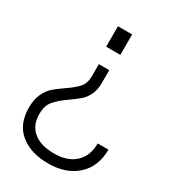

<svg xmlns="http://www.w3.org/2000/svg" viewBox="-175 -581 779 879"><g transform="rotate(30 215.0 -141.0)"><path d="M158 -89Q116 -60 95 -34.5Q74 -9 74 34Q74 94 113 126Q152 158 223 158Q293 158 333 121Q373 84 373 18H430Q429 109 372 160Q315 211 222 211Q129 211 73.5 165.5Q18 120 18 33Q18 -10 32 -40Q46 -70 66 -87.5Q86 -105 118 -127Q158 -154 177 -176Q196 -198 196 -236V-299H251V-232Q251 -195 238.5 -169Q226 -143 207.5 -127Q189 -111 158 -89ZM260 -385H185V-493H260Z"/></g></svg>

Font: Hanken Grotesk Light
Style: Regular
Weight: 300
Designer: Alfredo Marco Pradil
Foundry: Hanken Design Co.
Version: Version 3.014